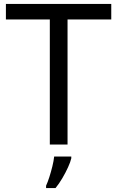

<svg xmlns="http://www.w3.org/2000/svg" viewBox="-20 -734 596 975"><path d="M323 0H233V-635H10V-714H545V-635H323ZM342 70Q338 88 325.5 115.5Q313 143 296.5 171Q280 199 262 221H214V209Q222 192 230.5 165.5Q239 139 246 110.5Q253 82 255 61H342Z"/></svg>

Font: Noto Sans Tifinagh Azawagh
Style: Regular
Weight: 400
Designer: JamraPatel
Foundry: JamraPatel LLC
Version: Version 2.006; ttfautohint (v1.8.4.7-5d5b)